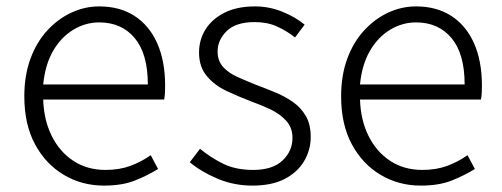

<svg xmlns="http://www.w3.org/2000/svg" viewBox="-20 -567 1568 600"><path d="M305 13Q236 13 179.5 -20.5Q123 -54 89.5 -116Q56 -178 56 -266Q56 -331 75 -383Q94 -435 127.5 -471.5Q161 -508 203 -527.5Q245 -547 290 -547Q354 -547 400 -517.5Q446 -488 471 -432.5Q496 -377 496 -299Q496 -288 495.5 -277.5Q495 -267 493 -256H115Q117 -192 141.5 -142.5Q166 -93 209 -64.5Q252 -36 310 -36Q353 -36 387 -48.5Q421 -61 451 -82L474 -39Q442 -19 402 -3Q362 13 305 13ZM115 -303H442Q442 -399 401 -448Q360 -497 290 -497Q247 -497 209 -474Q171 -451 146 -408Q121 -365 115 -303Z M769 13Q711 13 660 -8.5Q609 -30 573 -60L605 -102Q639 -74 678 -55Q717 -36 771 -36Q832 -36 863 -65.5Q894 -95 894 -136Q894 -168 874.5 -189.5Q855 -211 825.5 -225Q796 -239 765 -250Q726 -265 688.5 -282.5Q651 -300 626.5 -329Q602 -358 602 -403Q602 -443 622.5 -475.5Q643 -508 682 -527.5Q721 -547 777 -547Q821 -547 862 -530.5Q903 -514 932 -490L902 -450Q875 -471 845 -484.5Q815 -498 776 -498Q717 -498 688.5 -470Q660 -442 660 -406Q660 -377 677 -358Q694 -339 722 -326.5Q750 -314 780 -302Q812 -290 842 -277.5Q872 -265 896.5 -247.5Q921 -230 936 -204Q951 -178 951 -139Q951 -98 930 -63Q909 -28 869 -7.5Q829 13 769 13Z M1295 13Q1226 13 1169.5 -20.5Q1113 -54 1079.5 -116Q1046 -178 1046 -266Q1046 -331 1065 -383Q1084 -435 1117.5 -471.5Q1151 -508 1193 -527.5Q1235 -547 1280 -547Q1344 -547 1390 -517.5Q1436 -488 1461 -432.5Q1486 -377 1486 -299Q1486 -288 1485.5 -277.5Q1485 -267 1483 -256H1105Q1107 -192 1131.5 -142.5Q1156 -93 1199 -64.5Q1242 -36 1300 -36Q1343 -36 1377 -48.5Q1411 -61 1441 -82L1464 -39Q1432 -19 1392 -3Q1352 13 1295 13ZM1105 -303H1432Q1432 -399 1391 -448Q1350 -497 1280 -497Q1237 -497 1199 -474Q1161 -451 1136 -408Q1111 -365 1105 -303Z"/></svg>

Font: Noto Sans HK Thin Light
Style: Regular
Weight: 300
Version: Version 2.004-H2;hotconv 1.0.118;makeotfexe 2.5.65603